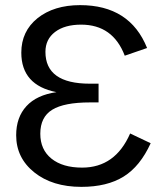

<svg xmlns="http://www.w3.org/2000/svg" viewBox="-20 -718 644 748"><path d="M297 10Q184 10 113.5 -46.5Q43 -103 43 -191Q43 -261 83 -304.5Q123 -348 200 -359Q63 -386 63 -513Q63 -596 126 -647Q190 -698 292 -698Q486 -698 553 -531L466 -501Q420 -622 296 -622Q232 -622 194.5 -593.5Q157 -565 157 -516Q157 -392 330 -392H364V-319H330Q230 -319 183.5 -290.5Q137 -262 137 -197Q137 -135 180.5 -100Q224 -65 300 -65Q429 -65 487 -198L567 -160Q526 -70 461.5 -30Q397 10 297 10Z"/></svg>

Font: Libra Sans
Style: Regular
Weight: 400
Foundry: Context Ltd
Version: Version 1.002